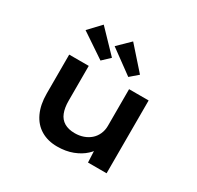

<svg xmlns="http://www.w3.org/2000/svg" viewBox="-170 -1000 1241 1208"><g transform="rotate(30 450.5 -396.0)"><path d="M382 10Q315 10 264.5 -20Q214 -50 187 -108Q160 -166 160 -246V-529H302V-276Q302 -225 316 -189.5Q330 -154 360.5 -136Q391 -118 437 -118Q470 -118 498.5 -128Q527 -138 548.5 -156.5Q570 -175 582.5 -202.5Q595 -230 595 -262V-529H737V0H602L597 -109L623 -121Q610 -89 577 -58.5Q544 -28 494.5 -9Q445 10 382 10ZM552 -593 381 -718 467 -802 609 -642ZM349 -595 172 -714 254 -801 403 -646Z"/></g></svg>

Font: Lexend Peta SemiBold
Style: Regular
Weight: 600
Designer: Bonnie Shaver-Troup, Thomas Jockin
Foundry: Lexend
Version: Version 1.007